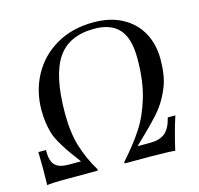

<svg xmlns="http://www.w3.org/2000/svg" viewBox="-92 -705 835 807"><g transform="rotate(-15 325.0 -301.5)"><path d="M17 -140H50Q49 -94 66.5 -75Q84 -56 126 -56H180Q102 -158 88.5 -206Q75 -254 75 -305Q75 -389 112.5 -458Q150 -527 219.5 -567Q289 -607 381 -607Q455 -607 507.5 -578Q560 -549 587 -499Q614 -449 614 -385Q614 -314 595.5 -267Q577 -220 549.5 -183.5Q522 -147 426 -56H481Q523 -56 546 -75Q569 -94 580 -140H613Q591 -72 574 4Q566 1 474 0H356L354 -5Q410 -68 444 -120Q478 -172 499.5 -244Q521 -316 521 -413Q521 -500 485.5 -540Q450 -580 377 -580Q266 -580 216.5 -505Q167 -430 167 -267Q167 -183 186 -122Q205 -61 239 -5L237 0H119Q30 0 17 4Q19 -68 17 -140Z"/></g></svg>

Font: Unna
Style: Italic
Weight: 400
Italic angle: -8.05°
Designer: Jorge de Buen Unna
Foundry: Omnibus-Type
Version: Version 2.008